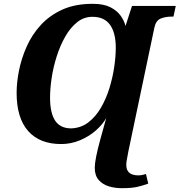

<svg xmlns="http://www.w3.org/2000/svg" viewBox="-20 -745 940 1005"><path d="M618 240Q582 240 550 230.5Q518 221 497 197.5Q476 174 476 133Q476 91 505 -15L536 -127Q517 -93 481 -61.5Q445 -30 398 -10.5Q351 9 300 9Q188 9 127.5 -59Q67 -127 67 -259Q67 -313 79.5 -376Q92 -439 119.5 -501Q147 -563 193 -613.5Q239 -664 306 -694.5Q373 -725 465 -725Q522 -725 557 -707.5Q592 -690 611 -663.5Q630 -637 637 -609L671 -714H900L888 -658H876Q847 -658 821.5 -648Q796 -638 788 -600L652 47Q647 76 644 90.5Q641 105 641 118Q641 173 704 173Q714 173 723.5 171Q733 169 744 166L756 216Q726 227 697 233.5Q668 240 618 240ZM353 -73Q404 -75 442.5 -104.5Q481 -134 508.5 -181.5Q536 -229 553 -284.5Q570 -340 578 -395Q586 -450 586 -495Q586 -573 556 -615Q526 -657 464 -657Q419 -657 383.5 -628.5Q348 -600 321.5 -553.5Q295 -507 277 -450.5Q259 -394 250.5 -337.5Q242 -281 242 -234Q242 -153 269 -113Q296 -73 353 -73Z"/></svg>

Font: Noto Serif SemiCondensed ExtraBold
Style: Italic
Weight: 800
Width: 4
Italic angle: -12°
Designer: Monotype Design Team
Foundry: Monotype Imaging Inc.
Version: Version 2.014; ttfautohint (v1.8.4.7-5d5b)